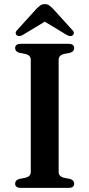

<svg xmlns="http://www.w3.org/2000/svg" viewBox="-20 -913 434 933"><path d="M265 -77Q265 -66.5 271.5 -59.5Q278 -52.5 289.5 -49.5L320.5 -43.5Q340.5 -37.5 340.5 -20.5Q340.5 -11 334 -5.5Q327.5 0 313.5 0H81Q67 0 60.2 -5.5Q53.5 -11 53.5 -20.5Q53.5 -37.5 73.5 -43.5L104.5 -49.5Q116.5 -52.5 123 -59.5Q129.5 -66.5 129.5 -77V-623Q129.5 -633.5 123 -640.5Q116.5 -647.5 104.5 -650.5L73.5 -656.5Q53.5 -662.5 53.5 -679.5Q53.5 -689 60.2 -694.5Q67 -700 81 -700H313.5Q327.5 -700 334 -694.5Q340.5 -689 340.5 -679.5Q340.5 -662.5 320.5 -656.5L289.5 -650.5Q278 -647.5 271.5 -640.5Q265 -633.5 265 -623ZM222 -822.5H173L303 -744Q322.5 -732.5 333.5 -741.5Q338.5 -745 339 -752Q339.5 -759 331.5 -767L238 -870Q227.5 -880.5 219 -886.8Q210.5 -893 198 -893Q185 -893 176.2 -886.8Q167.5 -880.5 157 -870L63.5 -767Q55.5 -759 56.2 -752Q57 -745 61.5 -741.5Q73 -732.5 92 -744Z"/></svg>

Font: Fraunces Medium
Style: Regular
Weight: 500
Version: Version 1.000;[b76b70a41]